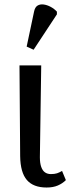

<svg xmlns="http://www.w3.org/2000/svg" viewBox="-20 -828 319 857"><path d="M188 9Q129 9 100 -24.5Q71 -58 70 -131L67 -536H164L158 -126Q158 -100 164 -83Q170 -66 181 -58.5Q192 -51 207 -51Q224 -51 234.5 -54.5Q245 -58 257 -65L274 -24Q259 -9 238 0Q217 9 188 9ZM130 -606 99 -620 132 -776Q136 -796 147.5 -803Q159 -810 174.5 -808Q190 -806 206 -797.5Q222 -789 234 -776V-764Z"/></svg>

Font: Noto Serif Condensed
Style: Regular
Weight: 400
Width: 3
Designer: Monotype Design Team
Foundry: Monotype Imaging Inc.
Version: Version 2.015